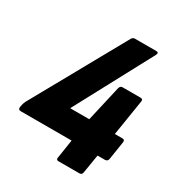

<svg xmlns="http://www.w3.org/2000/svg" viewBox="-160 -763 814 871"><g transform="rotate(30 247.5 -327.5)"><path d="M272 0Q259 0 262 -14L277 -111H10Q-3 -111 -2 -125L1 -140Q2 -145 4 -150Q6 -155 8 -159L279 -646Q285 -655 295 -655H407Q422 -655 414 -639L198 -235H298L341 -423Q345 -436 357 -436H451Q464 -436 462 -423L432 -235H472Q485 -235 483 -221L468 -125Q465 -111 452 -111H413L397 -14Q395 0 382 0Z"/></g></svg>

Font: Sofia Sans Condensed Black
Style: Italic
Weight: 900
Italic angle: -9°
Version: Version 4.100